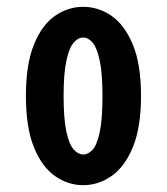

<svg xmlns="http://www.w3.org/2000/svg" viewBox="-20 -532 490 563"><path d="M224 11Q179.5 11 141.2 -15.8Q103 -42.5 79.5 -100.2Q56 -158 56 -251Q56 -343.5 79.5 -401.2Q103 -459 141.2 -485.5Q179.5 -512 224 -512Q268.5 -512 307 -485.5Q345.5 -459 369.5 -401.2Q393.5 -343.5 393.5 -251Q393.5 -158 369.5 -100.2Q345.5 -42.5 307 -15.8Q268.5 11 224 11ZM224 -79Q239 -79 251.8 -93.2Q264.5 -107.5 272.5 -144.8Q280.5 -182 280.5 -251Q280.5 -316.5 272.5 -354Q264.5 -391.5 251.8 -406.8Q239 -422 224 -422Q209 -422 196 -407Q183 -392 174.8 -354.8Q166.5 -317.5 166.5 -251Q166.5 -182.5 174.8 -145.2Q183 -108 196.2 -93.5Q209.5 -79 224 -79Z"/></svg>

Font: Trispace Condensed Medium
Style: Regular
Weight: 500
Width: 3
Designer: Tyler Finck
Foundry: Etcetera Type Company
Version: Version 1.210; ttfautohint (v1.8.3)